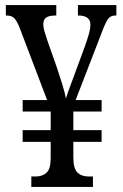

<svg xmlns="http://www.w3.org/2000/svg" viewBox="-20 -734 482 754"><path d="M103 0V-41H121Q147 -41 163 -56Q179 -71 179 -112V-177H69V-223H179V-296H69V-341H165L59 -620Q48 -649 37.5 -661Q27 -673 7 -673H3V-714H201V-673H197Q174 -673 162 -665.5Q150 -658 150 -638Q150 -626 155 -609.5Q160 -593 166 -575L204 -467Q215 -434 225 -401.5Q235 -369 239 -347Q244 -364 252 -386Q260 -408 268 -429L313 -551Q321 -573 328 -597Q335 -621 335 -637Q335 -656 322.5 -664.5Q310 -673 289 -673H286V-714H437V-673H432Q413 -673 403 -658Q393 -643 376 -597L277 -341H379V-296H268V-223H379V-177H268V-116Q268 -72 284 -56.5Q300 -41 327 -41H345V0Z"/></svg>

Font: Noto Serif Thai ExtraCondensed
Style: Regular
Weight: 400
Width: 2
Designer: Monotype Design Team
Foundry: Monotype Imaging Inc.
Version: Version 2.002; ttfautohint (v1.8.4.7-5d5b)